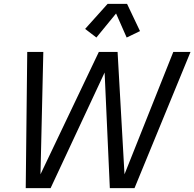

<svg xmlns="http://www.w3.org/2000/svg" viewBox="-20 -971 1003 991"><path d="M112.8 0 120.6 -703.1H203.6L189 -71.3L490.2 -703.1H586.9L622.6 -71.3L874.5 -703.1H963.4L674.3 0H546.9L520 -596.7L241.2 0ZM477.5 -777.3 419.4 -821.8 535.6 -951.2H635.7L702.6 -810.5L633.8 -777.3L579.1 -901.4Z"/></svg>

Font: Schibsted Grotesk
Style: Italic
Weight: 400
Italic angle: -12°
Designer: Bakken & Baeck AS, Henrik Kongsvoll
Foundry: Schibsted ASA
Version: Version 1.100; ttfautohint (v1.8.4.7-5d5b);gftools[0.9.25]